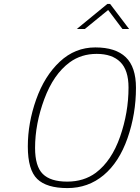

<svg xmlns="http://www.w3.org/2000/svg" viewBox="-20 -951 714 980"><path d="M469 -69Q550 -130 593 -253.5Q636 -377 636 -504Q636 -593 594 -634.5Q552 -676 473.5 -676Q395 -676 336 -633Q253 -572 206 -445Q159 -318 159 -196Q159 -102 198.5 -63Q238 -24 323 -24Q408 -24 469 -69ZM674 -503Q674 -369 631 -246Q588 -123 509 -57Q430 9 324 9Q218 9 170 -37.5Q122 -84 122 -203.5Q122 -323 164.5 -443Q207 -563 285 -636Q363 -709 466.5 -709Q570 -709 622 -659Q674 -609 674 -503ZM372 -803 528 -931H542L639 -803H605L532 -900L413 -803Z"/></svg>

Font: TitilliumWebThinItalic
Style: Thin Italic
Weight: 200
Italic angle: -13°
Version: Version 1.001;PS 57.000;hotconv 1.0.70;makeotf.lib2.5.55311